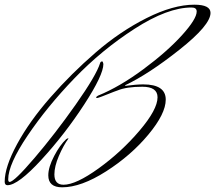

<svg xmlns="http://www.w3.org/2000/svg" viewBox="-67 -758 918 819"><path d="M369 -496Q372 -496 374 -485Q374 -438 292 -312Q210 -186 110 -77Q10 32 -35 32Q-47 32 -47 17Q-47 -46 6 -143.5Q59 -241 148 -342.5Q237 -444 341 -534Q445 -624 558.5 -681Q672 -738 762 -738Q831 -738 831 -703Q831 -651 698.5 -546Q566 -441 466 -394Q466 -392 470 -392Q514 -398 544 -398Q640 -398 640 -333Q640 -273 566 -184Q492 -95 385.5 -27Q279 41 198 41Q139 41 139 -10Q139 -45 164 -92.5Q189 -140 215 -164Q221 -168 223 -168Q225 -168 225 -167Q203 -137 184 -92.5Q165 -48 165 -14Q165 30 204 30Q257 30 354 -40Q451 -110 528 -200.5Q605 -291 605 -343Q605 -388 540 -388Q472 -388 434 -372L420 -367Q353 -340 348 -340Q343 -340 343 -342.5Q343 -345 351 -350Q444 -388 545 -463Q646 -538 709 -607.5Q772 -677 772 -709Q772 -726 750 -726Q648 -726 507.5 -635.5Q367 -545 250.5 -424Q134 -303 51 -180Q-32 -57 -32 7Q-32 18 -26 18Q-7 18 80.5 -84.5Q168 -187 256 -312Q344 -437 360 -489Q362 -496 369 -496Z"/></svg>

Font: Herr Von Muellerhoff
Style: Regular
Weight: 400
Version: Version 1.000